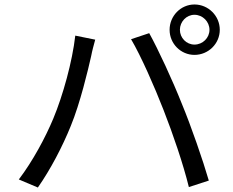

<svg xmlns="http://www.w3.org/2000/svg" viewBox="-20 -830 1040 857"><path d="M783 -697C783 -733 812 -764 848 -764C885 -764 915 -733 915 -697C915 -661 885 -631 848 -631C812 -631 783 -661 783 -697ZM737 -697C737 -635 787 -585 848 -585C910 -585 961 -635 961 -697C961 -759 910 -810 848 -810C787 -810 737 -759 737 -697ZM218 -301C183 -217 127 -112 64 -29L149 7C205 -73 259 -176 296 -268C338 -370 373 -518 387 -580C391 -602 399 -631 405 -653L316 -671C303 -556 261 -404 218 -301ZM710 -339C752 -232 798 -97 823 5L912 -24C886 -114 833 -267 792 -366C750 -472 686 -610 646 -682L565 -655C609 -581 670 -442 710 -339Z"/></svg>

Font: Noto Sans Mono CJK SC Regular
Style: Regular
Weight: 400
Designer: Ryoko NISHIZUKA (kana & ideographs); Paul D. Hunt (Latin, Greek & Cyrillic); Wenlong ZHANG (bopomofo); Sandoll Communica
Foundry: Adobe Systems Incorporated
Version: Version 1.005;PS 1.005;hotconv 1.0.96;makeotf.lib2.5.65012